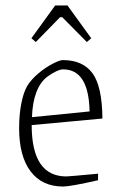

<svg xmlns="http://www.w3.org/2000/svg" viewBox="-20 -673 429 703"><path d="M50 -204Q50 -253 58 -294Q66 -335 80 -359Q96 -384 122 -405.5Q148 -427 173.5 -440Q199 -453 210 -453Q283 -453 318.5 -405Q354 -357 355 -239L96 -215Q96 -27 223 -27Q232 -27 339 -37V-13Q237 10 211 10Q134 10 92 -45.5Q50 -101 50 -204ZM308 -265Q305 -419 211 -419Q201 -419 185 -411.5Q169 -404 153 -392Q101 -352 97 -244ZM95 -533 182 -653H227L314 -533L298 -519L208 -610H200L111 -519Z"/></svg>

Font: Grenze ExtraLight
Style: Regular
Weight: 275
Designer: Renata Polastri
Foundry: Omnibus-Type
Version: Version 1.002; ttfautohint (v1.8)